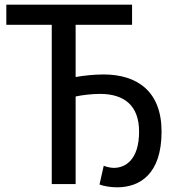

<svg xmlns="http://www.w3.org/2000/svg" viewBox="-20 -786 740 820"><path d="M405 2C423 9 452 14 480 14C577 14 670 -42 670 -224C670 -397 565 -468 422 -468C381 -468 336 -463 303 -457V-680H544V-766H7V-680H201V0H303V-374C331 -380 372 -385 407 -385C511 -385 574 -335 574 -224C574 -102 514 -69 466 -69C452 -69 433 -74 423 -78Z"/></svg>

Font: Kawkab Mono Light
Style: Bold
Weight: 400
Monospace: yes
Designer: Abdullah Arif
Foundry: Abdullah Arif
Version: Version 1.000;PS 000.500;hotconv 1.0.88;makeotf.lib2.5.64775